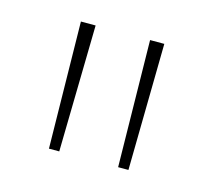

<svg xmlns="http://www.w3.org/2000/svg" viewBox="-53 -774 415 378"><g transform="rotate(15 155.0 -585.0)"><path d="M100 -714 95 -456H74L70 -714ZM240 -714 236 -456H215L211 -714Z"/></g></svg>

Font: Noto Sans Lao UI SemCond Thin
Style: Regular
Weight: 100
Width: 4
Designer: Monotype Design Team
Foundry: Monotype Imaging Inc.
Version: Version 2.000; ttfautohint (v1.8.4.7-5d5b)